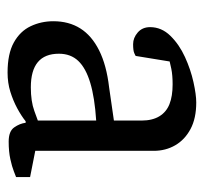

<svg xmlns="http://www.w3.org/2000/svg" viewBox="-36 -508 551 520"><g transform="rotate(90 240.0 -248.5)"><path d="M177 7Q126 7 95.5 -10Q65 -27 51.5 -55.5Q38 -84 38 -117Q38 -159 57.5 -190Q77 -221 117 -241Q157 -261 217 -268L307 -281V-356Q307 -385 295.5 -404Q284 -423 262.5 -431.5Q241 -440 209 -440Q184 -440 167 -436.5Q150 -433 147 -432L132 -340Q131 -339 124 -336Q117 -333 100 -333Q83 -333 68.5 -345.5Q54 -358 54 -379Q54 -410 77.5 -434Q101 -458 135 -473.5Q169 -489 203 -496.5Q237 -504 258 -504Q301 -504 330 -488.5Q359 -473 374 -447Q389 -421 389 -389V-68L460 -54V-16Q457 -15 444.5 -10Q432 -5 411.5 -0.5Q391 4 364 4Q336 4 325.5 -11Q315 -26 313 -42H309Q294 -30 273.5 -19Q253 -8 229 -0.5Q205 7 177 7ZM217 -56Q255 -56 281 -65.5Q307 -75 307 -75V-233Q245 -229 205 -217Q165 -205 145.5 -184.5Q126 -164 126 -132Q126 -56 217 -56Z"/></g></svg>

Font: Faustina
Style: Regular
Weight: 400
Designer: Alfonso Garcia
Foundry: http://www.omnibus-type.com
Version: Version 1.200